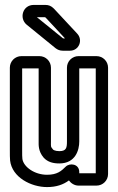

<svg xmlns="http://www.w3.org/2000/svg" viewBox="-20 -729 479 780"><path d="M302 -30C302 -64 263 -68 247 -52C229 -34 212 -19 171 -19C120 -19 76 -51 71 -83C70 -91 70 -102 70 -118V-451H137V-154C137 -141 135 -115 157 -89C174 -70 197 -65 221 -65C287 -65 302 -120 302 -154V-451H369V-25H302ZM299 25H372C398 25 419 4 419 -22V-454C419 -480 398 -501 372 -501H299C273 -501 252 -480 252 -454V-154C252 -128 249 -115 221 -115C203 -115 196 -121 196 -121C185 -134 187 -133 187 -154V-454C187 -480 166 -501 140 -501H67C41 -501 20 -480 20 -454V-118C20 -101 20 -88 21 -77C29 -8 107 31 171 31C209 31 237 21 260 4C268 15 282 25 299 25ZM237 -573C236 -573 235 -574 235 -574L130 -659H162C163 -659 165 -658 165 -658L244 -573ZM235 -523H264C301 -523 318 -566 294 -592L199 -694C188 -705 178 -709 164 -709H117C72 -709 57 -655 88 -629L206 -533C214 -527 223 -523 235 -523Z"/></svg>

Font: DIN Rundschrift
Style: BreitKont
Weight: 400
Width: 7
Version: Version 1.027